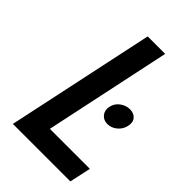

<svg xmlns="http://www.w3.org/2000/svg" viewBox="-213 -777 855 855"><g transform="rotate(45 214.5 -350.0)"><path d="M364 -415Q339 -415 317.5 -399Q296 -383 291 -357Q286 -332 300 -314.5Q314 -297 339 -297Q364 -297 384.5 -314.5Q405 -332 410 -357Q416 -383 402.5 -399Q389 -415 364 -415ZM41 0H403L425 -101H173L300 -700H190Z"/></g></svg>

Font: Advent Pro
Style: Italic
Weight: 400
Italic angle: -12°
Designer: VivaRado, Andreas Kalpakidis
Foundry: VivaRado, Andreas Kalpakidis
Version: Version 3.000